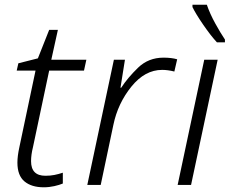

<svg xmlns="http://www.w3.org/2000/svg" viewBox="-20 -786 978 816"><path d="M166 10Q189 10 211 5Q233 0 247 -6V-52Q229 -46 211.5 -42.5Q194 -39 173 -39Q112 -39 112 -101Q112 -128 120 -160L189 -486H337L347 -532H198L226 -659H189L141 -538L58 -517L51 -486H131L62 -159Q54 -122 54 -95Q54 -40 84 -15Q114 10 166 10Z M351 0H408L462 -256Q481 -347 538.5 -418Q596 -489 669 -489Q693 -489 721 -482L733 -534Q709 -541 675 -541Q611 -541 567 -498.5Q523 -456 495 -413H492L511 -532H464Z M735 0 848 -532H905L792 0ZM902 -606H936V-618Q917 -646 894.5 -687Q872 -728 859 -766H798V-756Q812 -727 844 -680.5Q876 -634 902 -606Z"/></svg>

Font: Noto Sans UI Light
Style: Italic
Weight: 300
Italic angle: -12°
Designer: Monotype Design Team
Foundry: Monotype Imaging Inc.
Version: Version 1.901